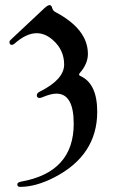

<svg xmlns="http://www.w3.org/2000/svg" viewBox="-20 -543 454 754"><path d="M17.1 -378.4Q17.1 -382.3 22.5 -387.2L154.8 -511.2Q167.5 -522.9 174.8 -522.9Q182.1 -522.9 184.8 -512Q187.5 -501 197.8 -495.6Q325.2 -428.2 325.2 -331.1Q325.2 -293 293.9 -256.8Q290.5 -253.4 290.5 -250.2Q290.5 -247.1 295.4 -244.6Q361.8 -215.3 361.8 -104Q361.8 66.9 192.9 153.8Q120.6 190.9 58.6 190.9Q47.9 190.9 47.9 180.7Q47.9 172.9 64.5 169.9Q269.5 132.8 269.5 -57.1Q269.5 -175.3 201.7 -175.3Q179.7 -175.3 146.5 -161.1Q139.6 -158.2 135.3 -158.2Q124.5 -158.2 124.5 -169.4Q124.5 -177.2 136.2 -183.1Q231.9 -231 231.9 -289.6Q231.9 -348.1 185.5 -387.7Q156.2 -412.6 124 -412.6Q83 -412.6 37.1 -371.6Q31.2 -366.7 26.9 -366.7Q17.1 -366.7 17.1 -378.4Z"/></svg>

Font: UnifrakturMaguntia21
Style: Book
Weight: 400
Designer: j. 'mach' wust, Gerrit Ansmann, Georg Duffner, based on a font by Peter Wiegel, original typeface by Carl Albert Fahrenw
Version: Version 2017-03-19